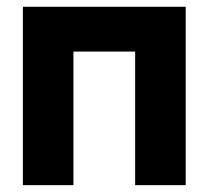

<svg xmlns="http://www.w3.org/2000/svg" viewBox="-20 -542 611 562"><path d="M375.6 0V-522.2H523.6V0ZM47 0V-522.2H195V0ZM142.1 -391.1V-522.2H427.3V-391.1Z"/></svg>

Font: TikTok Sans Light
Style: Regular
Weight: 300
Version: Version 4.000